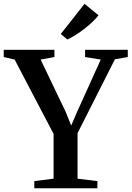

<svg xmlns="http://www.w3.org/2000/svg" viewBox="-36 -1010 706 1030"><path d="M251.5 -51.5V-291.5L42.5 -690.5L-16 -704V-743H256V-704L182 -690.5L317 -408.5L346 -336.5L376.5 -407.5L504.5 -690.5L420.5 -704V-743H649.5V-704L580.5 -692L380 -295.5V-51.5L486.5 -38.5V0H148V-38.5ZM325 -798.5 290 -827.5 417.5 -989.5 492.5 -928Q479 -910.5 459.2 -891.8Q439.5 -873 416.5 -855.2Q393.5 -837.5 370.2 -822.8Q347 -808 326 -798.5Z"/></svg>

Font: Merriweather 72pt SemiBold
Style: Regular
Weight: 600
Version: Version 2.100